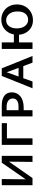

<svg xmlns="http://www.w3.org/2000/svg" viewBox="1186 -1703 524 2936"><g transform="rotate(-90 1448.0 -235.0)"><path d="M533 0H440L444 -360L193 0H84V-470H178L174 -104L428 -470H533Z M1033 -391H801V0H701V-470H1033Z M1504 -317Q1504 -234 1442 -184.5Q1380 -135 1272 -135H1231V0H1136V-470H1300Q1398 -470 1451 -431Q1504 -392 1504 -317ZM1410 -302Q1410 -345 1376 -370.5Q1342 -396 1284 -396H1231V-214H1289Q1347 -214 1378.5 -236.5Q1410 -259 1410 -302Z M1905 -141H1720L1670 0H1566L1755 -470H1871L2060 0H1958ZM1878 -213 1811 -394 1746 -213Z M2848 -238Q2848 -164 2815 -108.5Q2782 -53 2727 -23Q2672 7 2607 7Q2545 7 2496.5 -20.5Q2448 -48 2419 -96.5Q2390 -145 2385 -206H2268V0H2168V-470H2268V-285H2389Q2405 -370 2466 -423.5Q2527 -477 2616 -477Q2680 -477 2733 -447Q2786 -417 2817 -363Q2848 -309 2848 -238ZM2741 -228Q2741 -310 2702.5 -356.5Q2664 -403 2606 -403Q2550 -403 2516 -359Q2482 -315 2482 -241Q2482 -162 2518.5 -114.5Q2555 -67 2615 -67Q2671 -67 2706 -109Q2741 -151 2741 -228Z"/></g></svg>

Font: Ysabeau SC Semibold
Style: Regular
Weight: 600
Designer: Christian Thalmann (Catharsis Fonts)
Version: Version 0.003